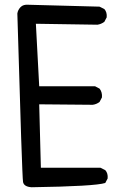

<svg xmlns="http://www.w3.org/2000/svg" viewBox="-20 -780 540 808"><path d="M113 8Q81 6 77 -14Q73 -34 53 -723Q55 -738 66.5 -750Q78 -762 100 -760L399 -752L419 -742Q431 -729 429 -707L419 -688Q405 -678 390 -676L131 -680L145 -417H380L399 -407Q411 -392 409 -370L399 -351Q386 -341 370 -339L145 -341L152 -74Q374 -74 403 -74L423 -64Q435 -51 433 -29L423 -10Q380 4 113 8Z"/></svg>

Font: Kosefont JP
Style: Regular
Weight: 400
Designer: Nozomi Seto 瀬戸のぞみ
Version: Version 3.00;June 19, 2020